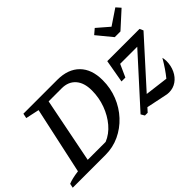

<svg xmlns="http://www.w3.org/2000/svg" viewBox="-126 -1076 1431 1431"><g transform="rotate(-45 590.0 -360.0)"><path d="M471 -650Q584 -650 646.5 -587Q709 -524 709 -409Q709 -325 679.5 -251Q650 -177 597.5 -120.5Q545 -64 476.5 -32Q408 0 330 0H-16L-9 -34Q29 -50 98 -59L213 -589L106 -612L114 -650ZM399 -68Q458 -92 502.5 -144.5Q547 -197 572.5 -266.5Q598 -336 598 -412Q598 -493 558.5 -537.5Q519 -582 450 -582H312L210 -68ZM745 0 728 -29 1067 -403H887L842 -303H801L833 -485H1173L1186 -456L868 -104L1052 -81Q1097 -136 1141 -212Q1143 -203 1144.5 -193.5Q1146 -184 1146 -175Q1146 -125 1126.5 -83.5Q1107 -42 1072.5 -18Q1038 6 994 6Q974 6 956 1L802 -31L774 0ZM999 -572 901 -691 942 -726 1037 -644 1159 -726 1190 -691 1059 -572Z"/></g></svg>

Font: Piazzolla SC Medium
Style: Italic
Weight: 500
Italic angle: -11.3°
Designer: Juan Pablo del Peral
Foundry: Huerta Tipografica
Version: Version 1.330